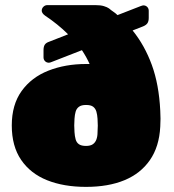

<svg xmlns="http://www.w3.org/2000/svg" viewBox="-20 -720 678 750"><path d="M316 10Q229 10 164 -16Q99 -42 62.5 -95.5Q26 -149 26 -230Q26 -311 64.5 -364.5Q103 -418 169 -444Q235 -470 316 -470Q320 -470 323 -470Q326 -470 330 -470Q318 -497 300 -524L182 -478Q175 -475 171 -475Q162 -475 156 -481Q150 -487 150 -496V-524Q150 -538 155 -545.5Q160 -553 172 -557L246 -586Q226 -606 203 -624.5Q180 -643 156 -659Q149 -664 146 -669Q143 -674 143 -678Q143 -687 149.5 -693.5Q156 -700 165 -700H353Q373 -700 386 -696Q399 -692 406 -687Q414 -680 423 -674Q432 -668 439 -661L529 -696Q537 -699 540 -699Q549 -699 555 -693Q561 -687 561 -678V-650Q561 -637 556 -629.5Q551 -622 539 -617L498 -601Q545 -543 573 -466.5Q601 -390 606 -288Q607 -273 607 -256.5Q607 -240 606 -225Q602 -147 565.5 -94.5Q529 -42 466 -16Q403 10 316 10ZM316 -150Q333 -150 342.5 -156.5Q352 -163 356.5 -175Q361 -187 361 -203Q362 -218 362 -229.5Q362 -241 361 -256Q360 -272 356.5 -284Q353 -296 344 -303Q335 -310 316 -310Q298 -310 288.5 -303Q279 -296 275.5 -284Q272 -272 271 -256Q270 -241 270 -230Q270 -219 271 -204Q272 -188 275.5 -175.5Q279 -163 288.5 -156.5Q298 -150 316 -150Z"/></svg>

Font: Rubik Black
Style: Regular
Weight: 900
Designer: Hubert and Fischer
Foundry: Hubert and Fischer
Version: Version 2.300;gftools[0.9.30]